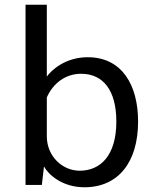

<svg xmlns="http://www.w3.org/2000/svg" viewBox="-20 -782 641 812"><path d="M337 10C481 10 564 -97 564 -268C564 -422 496 -540 351 -540C256 -540 197 -485 178 -458V-762H88V0H157L166 -78C183 -46 241 10 337 10ZM317 -60C245 -60 178 -120 178 -206V-370C205 -431 258 -470 323 -470C417 -470 472 -399 472 -268C472 -122 403 -60 317 -60Z"/></svg>

Font: Cheyenne Sans
Style: Regular
Weight: 400
Designer: The Public Sans project authors (U.S. Web Design System), Libre Franklin designed by Pablo Impallari and Rodrigo Fuenzal
Foundry: The Cheyenne Sans Project Authors
Version: Version 2.007